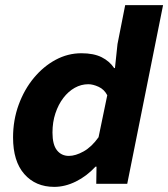

<svg xmlns="http://www.w3.org/2000/svg" viewBox="-20 -718 657 750"><path d="M192 12Q119 12 75 -38Q31 -88 31 -181Q31 -249 53 -309Q75 -369 112.5 -414Q150 -459 197.5 -484.5Q245 -510 298 -510Q346 -510 377 -494.5Q408 -479 426 -452H429L439 -546L469 -698H617L477 0H356L357 -67H353Q319 -30 276.5 -9Q234 12 192 12ZM249 -109Q275 -109 306.5 -126.5Q338 -144 365 -182L399 -346Q387 -369 365 -379Q343 -389 325 -389Q297 -389 272 -375Q247 -361 227.5 -335.5Q208 -310 196.5 -275.5Q185 -241 185 -200Q185 -153 202.5 -131Q220 -109 249 -109Z"/></svg>

Font: Source Code Pro ExtraLight ExtraBold
Style: Italic
Weight: 800
Italic angle: -11°
Monospace: yes
Version: Version 1.016;hotconv 1.0.116;makeotfexe 2.5.65601